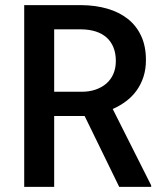

<svg xmlns="http://www.w3.org/2000/svg" viewBox="-20 -731 640 751"><path d="M311 -277.3H191.9V0H74.7V-710.9H299.3Q354 -710.4 400.1 -697Q446.3 -683.6 480 -657Q513.7 -630.4 532.2 -590.3Q550.8 -550.3 550.8 -496.6Q550.8 -460.4 541.3 -430.9Q531.7 -401.4 514.6 -377.4Q497.6 -353.5 473.6 -335.4Q449.7 -317.4 420.9 -304.7L571.3 -5.9V0H446.3ZM191.9 -372.1H299.8Q329.1 -372.1 353.5 -380.4Q377.9 -388.7 395.8 -404.1Q413.6 -419.4 423.3 -441.7Q433.1 -463.9 433.1 -492.7Q433.1 -522.5 423.8 -545.4Q414.6 -568.4 397.2 -584Q379.9 -599.6 355 -607.7Q330.1 -615.7 299.3 -616.2H191.9Z"/></svg>

Font: Roboto Mono
Style: Regular
Weight: 500
Designer: Google
Version: Version 2.000986; 2015; ttfautohint (v1.3)